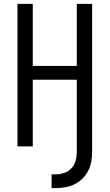

<svg xmlns="http://www.w3.org/2000/svg" viewBox="-20 -755 565 990"><path d="M246 215V144H267Q289 144 311 136.5Q333 129 348.5 112.5Q364 96 370 73.5Q376 51 376 29V-344H149V0H70V-735H149V-415H376V-735H455V29Q455 54 450.5 79Q446 104 434.5 126Q423 148 405 166Q387 184 364.5 195Q342 206 317 210.5Q292 215 267 215Z"/></svg>

Font: Iosevka Pride
Style: Regular
Weight: 400
Monospace: yes
Designer: Belleve Invis
Foundry: Belleve Invis
Version: Version 30.3.1; ttfautohint (v1.8.4)